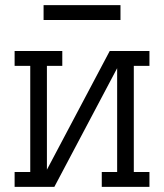

<svg xmlns="http://www.w3.org/2000/svg" viewBox="-20 -729 640 749"><path d="M37 0V-58H98V-472H37V-530H223V-472H163V-67L408 -530H563V-472H502V-58H563V0H377V-58H437V-463L192 0ZM150 -651V-709H450V-651Z"/></svg>

Font: Iosevka Slab Light Extended
Style: Regular
Weight: 300
Width: 7
Monospace: yes
Designer: Belleve Invis
Foundry: Belleve Invis
Version: Version 11.1.0; ttfautohint (v1.8.3)